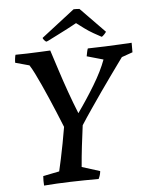

<svg xmlns="http://www.w3.org/2000/svg" viewBox="-58 -890 726 944"><g transform="rotate(-5 305.5 -417.5)"><path d="M121 8Q120 -4 120 -15.5Q120 -27 121 -39L201 -55Q207 -81 214.5 -115.5Q222 -150 229.5 -190Q237 -230 244 -271Q229 -308 213.5 -345.5Q198 -383 182.5 -418.5Q167 -454 152.5 -486Q138 -518 125 -544Q112 -570 101 -587L32 -606Q32 -617 33.5 -628Q35 -639 37 -645Q61 -645 93.5 -646Q126 -647 157.5 -648.5Q189 -650 209 -651Q224 -605 241.5 -550.5Q259 -496 279 -440Q299 -384 320 -332Q365 -395 405.5 -462Q446 -529 466 -584L385 -607Q387 -617 389 -627.5Q391 -638 394 -645Q438 -646 480 -647.5Q522 -649 556 -651Q590 -653 611 -654Q611 -642 611 -630.5Q611 -619 611 -607L557 -588Q550 -579 533 -555Q516 -531 492 -498Q468 -465 441 -426Q414 -387 386.5 -347Q359 -307 336 -271Q329 -219 323 -168Q317 -117 313 -67L402 -39Q401 -29 398.5 -20Q396 -11 391 -1Q319 -1 251 1Q183 3 121 8ZM467 -696Q450 -705 428 -717.5Q406 -730 385 -745.5Q364 -761 347 -774Q325 -762 300.5 -749Q276 -736 250.5 -723.5Q225 -711 202 -699L194 -696Q190 -697 183.5 -704.5Q177 -712 177 -716L341 -843Q348 -843 355.5 -843Q363 -843 370 -842L490 -719Q488 -715 479.5 -706Q471 -697 467 -696Z"/></g></svg>

Font: Labrada Medium
Style: Italic
Weight: 500
Italic angle: -7°
Designer: Mercedes Jáuregui
Foundry: Omnibus-Type Team
Version: Version 1.000